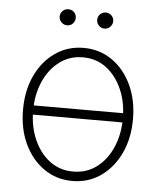

<svg xmlns="http://www.w3.org/2000/svg" viewBox="-52 -755 673 812"><g transform="rotate(5 284.5 -349.0)"><path d="M490.7 -292.5V-253.4H80.1V-292.5ZM284.7 11.7Q217.3 11.7 164.6 -24.9Q111.8 -61.5 81.5 -125.2Q51.3 -189 51.3 -271Q51.3 -353 81.5 -416.7Q111.8 -480.5 164.6 -516.8Q217.3 -553.2 284.7 -553.2Q352.1 -553.2 404.8 -516.8Q457.5 -480.5 487.8 -416.5Q518.1 -352.5 518.1 -271Q518.1 -189 487.8 -125.2Q457.5 -61.5 405 -24.9Q352.5 11.7 284.7 11.7ZM284.7 -28.3Q342.3 -28.3 385 -60.8Q427.7 -93.3 451.4 -148.2Q475.1 -203.1 475.1 -271Q475.1 -338.4 451.2 -393.3Q427.2 -448.2 384.8 -480.7Q342.3 -513.2 284.7 -513.2Q228 -513.2 185.1 -480.7Q142.1 -448.2 118.2 -393.3Q94.2 -338.4 94.2 -271Q94.2 -203.1 118.2 -148.2Q142.1 -93.3 184.8 -60.8Q227.5 -28.3 284.7 -28.3ZM205.6 -642.1Q191.9 -642.1 181.6 -652.3Q171.4 -662.6 171.4 -676.3Q171.4 -690.9 181.6 -700.7Q191.9 -710.4 205.6 -710.4Q220.2 -710.4 230 -700.7Q239.7 -690.9 239.7 -676.3Q239.7 -662.6 230 -652.3Q220.2 -642.1 205.6 -642.1ZM364.3 -642.1Q350.6 -642.1 340.6 -652.3Q330.6 -662.6 330.6 -676.3Q330.6 -690.9 340.6 -700.7Q350.6 -710.4 364.3 -710.4Q378.9 -710.4 388.7 -700.7Q398.4 -690.9 398.9 -676.3Q398.4 -662.6 388.7 -652.3Q378.9 -642.1 364.3 -642.1Z"/></g></svg>

Font: Inter Tight ExtraLight
Style: Regular
Weight: 250
Designer: Rasmus Andersson
Foundry: rsms
Version: Version 3.004